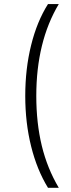

<svg xmlns="http://www.w3.org/2000/svg" viewBox="-20 -853 344 929"><path d="M102.2 -388.9Q102.2 -520 130.6 -634.4Q158.9 -748.9 212.2 -833.3H264.4Q155.6 -651.1 155.6 -388.9Q155.6 -257.8 182.2 -147.8Q208.9 -37.8 264.4 55.6H212.2Q158.9 -31.1 130.6 -145Q102.2 -258.9 102.2 -388.9Z"/></svg>

Font: Paperlogy 3 Light
Style: Regular
Weight: 300
Designer: redesigned by Lee Juim, glyphs from Gmarket Sans & Montserrat
Foundry: PT&
Version: Version 1.001